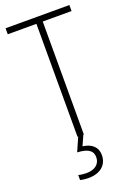

<svg xmlns="http://www.w3.org/2000/svg" viewBox="-177 -779 750 1083"><g transform="rotate(-20 198.0 -237.0)"><path d="M216 0V-678H389V-714H6V-678H178V0H182L146 82C203 85 238 100 238 144C238 187 204 210 156 210C140 210 122 208 108 204V234C122 238 141 240 158 240C228 240 272 203 272 143C272 97 241 67 186 60L213 0Z"/></g></svg>

Font: Noto Sans Condensed ExtraLight
Style: Regular
Weight: 200
Width: 3
Designer: Monotype Design Team
Foundry: Monotype Imaging Inc.
Version: Version 2.013